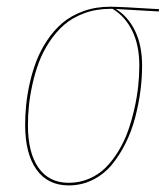

<svg xmlns="http://www.w3.org/2000/svg" viewBox="-20 -545 503 574"><path d="M185.5 9.3Q122.6 9.3 88.9 -38.3Q55.2 -85.9 55.2 -171.4Q55.2 -200.2 58.1 -230.2Q61 -260.3 68.8 -295.7Q76.7 -331.1 88.9 -362.8Q101.1 -394.5 121.3 -424.8Q141.6 -455.1 167.2 -476.8Q192.9 -498.5 229.5 -511.7Q266.1 -524.9 309.6 -524.9Q338.4 -524.9 455.6 -517.6L454.6 -510.7L326.2 -518.1Q362.8 -496.1 383.8 -452.6Q404.8 -409.2 404.8 -348.6Q404.8 -311.5 399.7 -272.5Q394.5 -233.4 383.8 -192.6Q373 -151.9 355.2 -116.2Q337.4 -80.6 314 -52.2Q290.5 -23.9 257.3 -7.3Q224.1 9.3 185.5 9.3ZM185.5 1.5Q217.8 1.5 246.3 -10.7Q274.9 -22.9 295.9 -43.9Q316.9 -64.9 334.2 -93.5Q351.6 -122.1 362.8 -153.8Q374 -185.5 381.8 -220Q389.6 -254.4 393.1 -286.6Q396.5 -318.8 396.5 -349.1Q396.5 -410.2 375.2 -453.1Q354 -496.1 316.4 -518.6H310.1Q267.6 -518.6 231.9 -505.4Q196.3 -492.2 171.6 -470.7Q147 -449.2 127.4 -419.4Q107.9 -389.6 96.2 -358.4Q84.5 -327.1 76.9 -292.5Q69.3 -257.8 66.4 -228.5Q63.5 -199.2 63.5 -170.9Q63.5 -88.4 95 -43.5Q126.5 1.5 185.5 1.5Z"/></svg>

Font: Fira Sans Compressed Eight
Style: Italic
Weight: 100
Width: 3
Italic angle: -8°
Designer: Carrois Corporate & Edenspiekermann AG
Foundry: Carrois Corporate GbR & Edenspiekermann AG
Version: Version 4.203;PS 004.203;hotconv 1.0.88;makeotf.lib2.5.64775